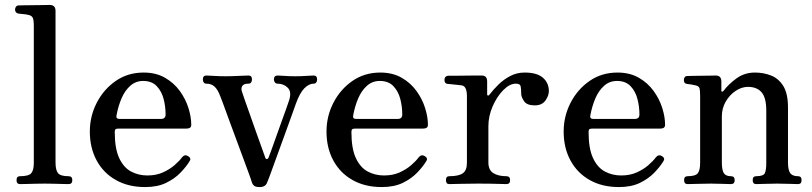

<svg xmlns="http://www.w3.org/2000/svg" viewBox="-20 -746 3290 778"><path d="M61 0Q47 0 47 -16Q47 -32 61 -32Q96 -32 106.5 -44Q117 -56 117 -86V-642Q117 -668 111.5 -676Q106 -684 93 -686Q86 -688 73 -689Q60 -690 54 -691Q41 -694 41 -708Q41 -714 45 -719Q49 -724 55 -724Q58 -724 75.5 -724.5Q93 -725 115.5 -725Q138 -725 157 -725.5Q176 -726 181 -726Q205 -726 205 -702V-88Q205 -57 215 -44.5Q225 -32 258 -32Q273 -32 273 -16Q273 0 258 0Q251 0 234 -0.5Q217 -1 197 -1.5Q177 -2 161 -2Q145 -2 124 -1.5Q103 -1 85.5 -0.5Q68 0 61 0Z M568 12Q500 12 449.5 -16.5Q399 -45 371.5 -96Q344 -147 344 -213Q344 -275 372 -329.5Q400 -384 449 -418Q498 -452 562 -452Q612 -452 648.5 -431Q685 -410 708.5 -377.5Q732 -345 743.5 -308.5Q755 -272 755 -240Q755 -225 736 -225H461Q451 -225 448 -222Q445 -219 445 -211Q445 -144 463 -105.5Q481 -67 511 -51Q541 -35 577 -35Q613 -35 640.5 -47.5Q668 -60 687.5 -77Q707 -94 718 -109Q729 -122 743 -113Q757 -104 747 -91Q735 -71 711.5 -46.5Q688 -22 653 -5Q618 12 568 12ZM465 -264H632Q651 -264 651 -282Q651 -314 643 -345Q635 -376 615 -397Q595 -418 560 -418Q530 -418 508 -398.5Q486 -379 472.5 -347.5Q459 -316 452 -278Q449 -264 465 -264Z M1032 12Q1016 12 1009.5 6.5Q1003 1 1000 -9Q998 -17 988.5 -42.5Q979 -68 965.5 -105Q952 -142 937 -182Q922 -222 908.5 -259Q895 -296 885.5 -322Q876 -348 873 -355Q863 -382 850 -394.5Q837 -407 816 -407Q809 -407 805.5 -412Q802 -417 802 -424Q802 -440 816 -440Q826 -440 847 -438.5Q868 -437 893 -437Q917 -437 947 -438.5Q977 -440 987 -440Q1001 -440 1001 -424Q1001 -417 997.5 -412Q994 -407 987 -407Q968 -407 962 -398Q956 -389 960 -376Q962 -369 972 -340.5Q982 -312 995.5 -274Q1009 -236 1022 -199Q1035 -162 1044.5 -136.5Q1054 -111 1055 -107Q1057 -101 1061.5 -101.5Q1066 -102 1068 -107Q1071 -114 1079.5 -137.5Q1088 -161 1099 -192Q1110 -223 1121 -253.5Q1132 -284 1140.5 -307.5Q1149 -331 1151 -338Q1163 -374 1146 -390.5Q1129 -407 1105 -407Q1098 -407 1094 -412Q1090 -417 1090 -424Q1090 -440 1105 -440Q1115 -440 1133 -438.5Q1151 -437 1176 -437Q1200 -437 1220.5 -438.5Q1241 -440 1251 -440Q1265 -440 1265 -424Q1265 -417 1261.5 -412Q1258 -407 1251 -407Q1232 -407 1213.5 -388.5Q1195 -370 1179 -326Q1177 -320 1166 -289.5Q1155 -259 1139.5 -216Q1124 -173 1108 -129.5Q1092 -86 1080 -52.5Q1068 -19 1063 -8Q1057 12 1032 12Z M1527 12Q1459 12 1408.5 -16.5Q1358 -45 1330.5 -96Q1303 -147 1303 -213Q1303 -275 1331 -329.5Q1359 -384 1408 -418Q1457 -452 1521 -452Q1571 -452 1607.5 -431Q1644 -410 1667.5 -377.5Q1691 -345 1702.5 -308.5Q1714 -272 1714 -240Q1714 -225 1695 -225H1420Q1410 -225 1407 -222Q1404 -219 1404 -211Q1404 -144 1422 -105.5Q1440 -67 1470 -51Q1500 -35 1536 -35Q1572 -35 1599.5 -47.5Q1627 -60 1646.5 -77Q1666 -94 1677 -109Q1688 -122 1702 -113Q1716 -104 1706 -91Q1694 -71 1670.5 -46.5Q1647 -22 1612 -5Q1577 12 1527 12ZM1424 -264H1591Q1610 -264 1610 -282Q1610 -314 1602 -345Q1594 -376 1574 -397Q1554 -418 1519 -418Q1489 -418 1467 -398.5Q1445 -379 1431.5 -347.5Q1418 -316 1411 -278Q1408 -264 1424 -264Z M1800 0Q1787 0 1787 -16Q1787 -32 1800 -32Q1839 -32 1855.5 -44Q1872 -56 1872 -86V-356Q1872 -397 1851 -400Q1846 -401 1834 -402Q1822 -403 1810.5 -404.5Q1799 -406 1794 -406Q1781 -407 1781 -422Q1781 -437 1795 -439Q1798 -439 1817 -439Q1836 -439 1860.5 -439.5Q1885 -440 1905.5 -440Q1926 -440 1932 -440Q1954 -440 1954 -416V-363Q1954 -360 1957 -359Q1960 -358 1963 -362Q1979 -383 2000 -403.5Q2021 -424 2047.5 -438Q2074 -452 2106 -452Q2156 -452 2180 -431Q2204 -410 2204 -377Q2204 -358 2190 -338.5Q2176 -319 2147 -319Q2115 -319 2103.5 -336Q2092 -353 2092 -366Q2092 -387 2089.5 -397Q2087 -407 2070 -407Q2045 -407 2019 -380.5Q1993 -354 1976 -314.5Q1959 -275 1959 -235V-88Q1959 -57 1979 -44.5Q1999 -32 2032 -32Q2047 -32 2047 -16Q2047 0 2032 0Q2022 0 1994 -1Q1966 -2 1915 -2Q1872 -2 1841.5 -1Q1811 0 1800 0Z M2488 12Q2420 12 2369.5 -16.5Q2319 -45 2291.5 -96Q2264 -147 2264 -213Q2264 -275 2292 -329.5Q2320 -384 2369 -418Q2418 -452 2482 -452Q2532 -452 2568.5 -431Q2605 -410 2628.5 -377.5Q2652 -345 2663.5 -308.5Q2675 -272 2675 -240Q2675 -225 2656 -225H2381Q2371 -225 2368 -222Q2365 -219 2365 -211Q2365 -144 2383 -105.5Q2401 -67 2431 -51Q2461 -35 2497 -35Q2533 -35 2560.5 -47.5Q2588 -60 2607.5 -77Q2627 -94 2638 -109Q2649 -122 2663 -113Q2677 -104 2667 -91Q2655 -71 2631.5 -46.5Q2608 -22 2573 -5Q2538 12 2488 12ZM2385 -264H2552Q2571 -264 2571 -282Q2571 -314 2563 -345Q2555 -376 2535 -397Q2515 -418 2480 -418Q2450 -418 2428 -398.5Q2406 -379 2392.5 -347.5Q2379 -316 2372 -278Q2369 -264 2385 -264Z M2766 0Q2752 0 2752 -16Q2752 -32 2766 -32Q2798 -32 2807.5 -44Q2817 -56 2817 -86V-358Q2817 -376 2815 -386.5Q2813 -397 2799 -400Q2792 -402 2781.5 -403.5Q2771 -405 2764 -406Q2751 -407 2751 -422Q2751 -428 2754.5 -433Q2758 -438 2765 -438Q2768 -438 2784 -438.5Q2800 -439 2820 -439Q2840 -439 2857 -439.5Q2874 -440 2880 -440Q2903 -440 2903 -416V-379Q2903 -375 2905.5 -374.5Q2908 -374 2912 -378Q2932 -405 2964.5 -428.5Q2997 -452 3039 -452Q3074 -452 3104.5 -440Q3135 -428 3154 -397.5Q3173 -367 3173 -310V-88Q3173 -57 3182 -44.5Q3191 -32 3214 -32Q3228 -32 3228 -16Q3228 0 3214 0Q3204 0 3178.5 -1Q3153 -2 3129 -2Q3104 -2 3079.5 -1Q3055 0 3044 0Q3030 0 3030 -16Q3030 -32 3044 -32Q3073 -32 3079 -44Q3085 -56 3085 -86V-298Q3085 -350 3066 -372Q3047 -394 3011 -394Q2985 -394 2960.5 -377.5Q2936 -361 2920.5 -334Q2905 -307 2905 -274V-88Q2905 -57 2913 -44.5Q2921 -32 2942 -32Q2957 -32 2957 -16Q2957 0 2942 0Q2932 0 2909 -1Q2886 -2 2861 -2Q2836 -2 2806.5 -1Q2777 0 2766 0Z"/></svg>

Font: Zen Old Mincho Medium
Style: Regular
Weight: 500
Designer: Yoshimichi Ohira
Foundry: Positype
Version: Version 1.500